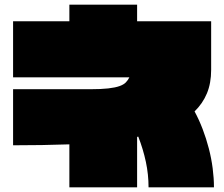

<svg xmlns="http://www.w3.org/2000/svg" viewBox="-20 -757 960 822"><path d="M36 -135V-375H365Q413 -375 443.5 -378.5Q474 -382 492 -388.5Q510 -395 519 -404.5Q528 -414 534 -426H36V-666H277V-737H567V-666H884V-458Q884 -401 866 -357.5Q848 -314 813 -280Q832 -245 847.5 -204.5Q863 -164 874 -121.5Q885 -79 890.5 -36.5Q896 6 896 45H616Q616 -10 604.5 -64Q593 -118 572 -172Q570 -172 569.5 -171.5Q569 -171 567 -171V45H277V-139Q220 -137 160 -136Q100 -135 36 -135Z"/></svg>

Font: ChangwonDangamAsac Bold
Style: Regular
Weight: 700
Designer: Choi Chi-young, Lee Youngbeen, Kim Jungjin, Yoon Jihee, Han Dohee
Foundry: YoonDesign Inc.
Version: Version 1.010;Build 20210623